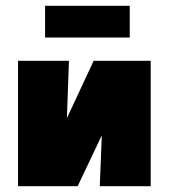

<svg xmlns="http://www.w3.org/2000/svg" viewBox="-20 -640 580 660"><path d="M498 0H323L330 -175L247 0H42V-431H217L210 -234L302 -431H498ZM135 -620H426V-511H135Z"/></svg>

Font: Ysabeau Heavy
Style: Regular
Weight: 800
Designer: Christian Thalmann (Catharsis Fonts)
Version: Version 0.003